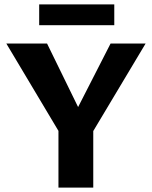

<svg xmlns="http://www.w3.org/2000/svg" viewBox="-20 -857 694 877"><path d="M268 -224 9 -658H195L369 -302ZM247 0V-314H406V0ZM386 -225 303 -302 485 -658H645ZM159 -742V-837H502V-742Z"/></svg>

Font: Ysabeau ExtraBold
Style: Regular
Weight: 800
Designer: Christian Thalmann (Catharsis Fonts)
Version: Version 2.002